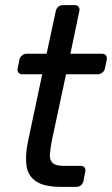

<svg xmlns="http://www.w3.org/2000/svg" viewBox="-20 -730 438 750"><path d="M219 0Q153 0 121 -21.5Q89 -43 83.5 -82.5Q78 -122 89 -176L145 -440H67Q57 -440 52 -446.5Q47 -453 49 -463L56 -497Q58 -507 66 -513.5Q74 -520 84 -520H162L198 -687Q200 -697 207.5 -703.5Q215 -710 225 -710H272Q282 -710 287 -703.5Q292 -697 290 -687L255 -520H379Q389 -520 394 -513.5Q399 -507 397 -497L390 -463Q388 -453 380 -446.5Q372 -440 362 -440H238L183 -183Q177 -152 175 -129Q173 -106 185 -94Q197 -82 230 -82H296Q306 -82 310.5 -75.5Q315 -69 313 -59L306 -23Q304 -13 296.5 -6.5Q289 0 279 0Z"/></svg>

Font: Rubik
Style: Italic
Weight: 400
Italic angle: -12°
Designer: Hubert and Fischer
Foundry: Hubert and Fischer
Version: Version 2.300;gftools[0.9.30]